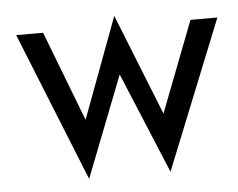

<svg xmlns="http://www.w3.org/2000/svg" viewBox="-42 -528 741 597"><g transform="rotate(-5 328.5 -230.0)"><path d="M26 -446 213 19 336 -296 467 19 654 -446H570L461 -163L335 -479L218 -165L110 -446Z"/></g></svg>

Font: SpinnyJost Regular
Style: Regular
Weight: 400
Version: Version 3.710